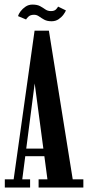

<svg xmlns="http://www.w3.org/2000/svg" viewBox="-20 -838 392 858"><path d="M1.5 0V-36.5H41L134.5 -701H198.5L305 -36.5H352.5V0H152.5V-36.5H192L134.5 -469H135.5L79.5 -36.5H114.5V0ZM79 -140V-174H193V-140ZM210.5 -743Q190.5 -743 177.5 -750.2Q164.5 -757.5 154.2 -764.8Q144 -772 132.5 -772Q116 -772 107.5 -764Q99 -756 96.5 -751L60.5 -766Q63 -775.5 72 -787.5Q81 -799.5 94.5 -808.5Q108 -817.5 125 -817.5Q146.5 -817.5 159.2 -810.5Q172 -803.5 182.5 -796Q193 -788.5 207.5 -788.5Q223 -788.5 230 -795.8Q237 -803 239.5 -808.5L274.5 -791.5Q272.5 -785 264 -773.2Q255.5 -761.5 242 -752.2Q228.5 -743 210.5 -743Z"/></svg>

Font: Imbue Thin 10pt SemiBold
Style: Regular
Weight: 600
Version: Version 1.102